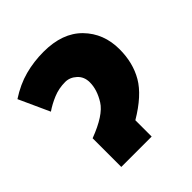

<svg xmlns="http://www.w3.org/2000/svg" viewBox="-158 -676 791 791"><g transform="rotate(-45 237.0 -281.0)"><path d="M-1 -500 60 -366Q86 -384 118.5 -397.5Q151 -411 188 -411Q215 -411 237 -391Q259 -371 259 -338Q259 -295 230.5 -249.5Q202 -204 104 -167V0H281V-95Q372 -149 407 -209Q442 -269 442 -348Q442 -440 382.5 -501Q323 -562 213 -562Q156 -562 103.5 -548Q51 -534 -1 -500Z"/></g></svg>

Font: Noto Sans UI SemiCondensed Black
Style: Regular
Weight: 900
Width: 4
Designer: Monotype Design Team
Foundry: Monotype Imaging Inc.
Version: 1.001